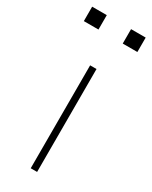

<svg xmlns="http://www.w3.org/2000/svg" viewBox="-205 -745 625 789"><g transform="rotate(30 108.0 -350.5)"><path d="M-18.6 -632.8V-701.2H50.8V-632.8ZM166 -632.8V-701.2H235.4V-632.8ZM94.7 0V-488.3H125V0Z"/></g></svg>

Font: Gothic A1 Thin
Style: Regular
Weight: 250
Designer: HanYang I&C Co.,Ltd.
Foundry: HanYang I&C Co.,Ltd.
Version: Version 2.50